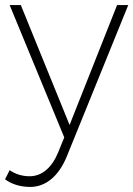

<svg xmlns="http://www.w3.org/2000/svg" viewBox="-31 -541 525 756"><path d="M232 75 474 -521H430L243 -49L51 -521H7L222 0L198 59C173 120 133 153 86 153C57 153 30 145 7 129L-11 165C16 185 50 195 88 195C149 195 200 153 232 75Z"/></svg>

Font: Montserrat arm ExtraLight
Style: Regular
Weight: 275
Designer: Julieta Ulanovsky
Foundry: Julieta Ulanovsky
Version: Version 6.000;PS 006.000;hotconv 1.0.88;makeotf.lib2.5.64775